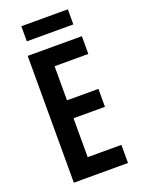

<svg xmlns="http://www.w3.org/2000/svg" viewBox="-162 -1011 747 1016"><g transform="rotate(-20 211.5 -502.5)"><path d="M355 -939H93V-854H355ZM376 -66V-168H186V-387H363V-488H186V-680H376V-780H71V-66Z"/></g></svg>

Font: Noto Sans Malayalam UI ExtraCondensed SemiBold
Style: Regular
Weight: 600
Width: 2
Designer: Jelle Bosma - Monotype Design Team
Foundry: Monotype Imaging Inc.
Version: Version 2.104